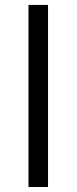

<svg xmlns="http://www.w3.org/2000/svg" viewBox="-20 -747 306 767"><path d="M171.9 -727.3V0H93.8V-727.3Z"/></svg>

Font: InterMG
Style: Regular
Weight: 400
Designer: Rasmus Andersson
Foundry: rsms
Version: Version 3.019;December 26, 2023;FontCreator 15.0.0.2955 64-b